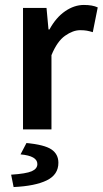

<svg xmlns="http://www.w3.org/2000/svg" viewBox="-20 -523 415 776"><path d="M73 0V-491H168L176 -404H180Q206 -452 243 -477.5Q280 -503 319 -503Q354 -503 375 -493L355 -393Q342 -397 331 -399Q320 -401 304 -401Q275 -401 243 -378.5Q211 -356 188 -300V0ZM35 233 25 183Q86 179 108.5 169Q131 159 131 140Q131 107 63 101L87 55Q160 62 188 81Q216 100 216 135Q216 183 169 206Q122 229 35 233Z"/></svg>

Font: Giro Sans Semibold
Style: Regular
Weight: 600
Designer: Paul D. Hunt
Foundry: Adobe Systems Incorporated
Version: Version 1.000;PS 1.0;hotconv 1.0.88;makeotf.lib2.5.647800